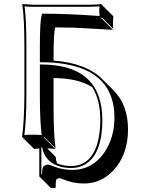

<svg xmlns="http://www.w3.org/2000/svg" viewBox="-20 -668 689 938"><path d="M605.5 -36.6Q605.5 89.4 531.2 167.5Q471.7 228.5 390.6 228.5Q334.5 228.5 284.7 206.5Q275.9 203.1 271.5 202.6Q258.3 203.1 254.4 211.4Q252 218.8 251.5 250.5H228.5L171.9 193.8V57.1Q171.9 57.1 146.5 59.6L89.8 2.9L87.9 0Q98.6 -79.1 99.1 -200.2V-444.8Q99.1 -577.6 88.9 -645L89.8 -647.9Q91.8 -647.9 142.1 -645H415Q450.7 -645 475.1 -647.9L477.1 -645L533.7 -588.4Q533.2 -583 532.7 -575.7Q531.7 -564.9 531.7 -559.6Q531.7 -543 533.7 -526.4L477.1 -583L475.1 -579.1L531.7 -522.5Q531.7 -522.5 345.2 -532.7Q293 -534.2 249.5 -534.2Q241.7 -506.3 241.7 -388.7V-372.1Q401.4 -359.4 479.5 -281.7L536.1 -225.1Q605 -154.8 605.5 -36.6ZM430.7 -242.2Q361.8 -286.1 241.7 -286.6V-143.6Q241.7 -9.8 251.5 56.6L194.8 0L193.8 2.9L250.5 59.6Q248.5 59.6 210.4 56.6L252.4 98.6Q252.9 115.2 258.8 130.4Q288.6 142.6 327.1 143.1Q421.4 143.1 454.6 36.1Q469.7 -14.2 470.2 -83Q469.2 -181.6 430.7 -242.2ZM539.1 -92.8Q539.1 -316.4 292 -356Q242.2 -363.8 185.1 -363.8H174.8V-444.8Q174.8 -564 183.6 -593.8L185.5 -601.1H192.9Q315.9 -601.1 466.3 -589.8Q465.3 -604.5 464.8 -616.2Q464.8 -624.5 466.3 -637.2Q442.4 -635.3 415 -634.8H142.1Q119.1 -634.8 100.1 -636.7Q108.9 -568.8 108.9 -444.8V-200.2Q108.9 -85 99.1 -8.3Q119.1 -10.3 142.1 -9.8Q165.5 -9.8 183.6 -8.3Q174.8 -75.2 174.8 -200.2V-353H185.1Q479 -350.6 480 -83Q480 99.6 380.9 142.6Q355.5 152.8 327.1 152.8Q259.8 152.3 220.2 117.2Q190.9 88.4 186.5 51.8H182.1V184.1H185.1Q186.5 157.7 188.5 151.4Q188.5 151.4 188.5 151.4V152.3V151.9Q194.8 136.7 214.8 136.2Q220.7 136.2 251 147.9Q286.1 161.6 334 162.1Q431.2 162.1 490.7 75.7Q538.6 4.4 539.1 -92.8Z"/></svg>

Font: Linux Biolinum Shadow O
Style: Regular
Weight: 400
Designer: Philipp H. Poll
Foundry: Philipp H. Poll
Version: Version 1.0.4